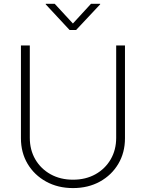

<svg xmlns="http://www.w3.org/2000/svg" viewBox="-20 -963 755 994"><path d="M357.9 10.7Q279.8 10.7 218.8 -22.9Q157.7 -56.6 123 -114.7Q88.4 -172.9 88.4 -247.1V-727.5H134.3V-249.5Q134.3 -187 162.8 -137.9Q191.4 -88.9 241.9 -60.8Q292.5 -32.7 357.9 -32.7Q423.8 -32.7 474.1 -60.8Q524.4 -88.9 553 -137.9Q581.5 -187 581.5 -249.5V-727.5H627V-247.1Q627 -172.9 592.5 -114.7Q558.1 -56.6 497.3 -22.9Q436.5 10.7 357.9 10.7ZM263.2 -943.4 357.4 -841.3 451.2 -943.4H498.5V-940.4L374 -807.6H340.3L216.8 -940.4V-943.4Z"/></svg>

Font: Inter 18pt ExtraLight
Style: Regular
Weight: 250
Designer: Rasmus Andersson
Foundry: rsms
Version: Version 4.001;git-66647c0bb